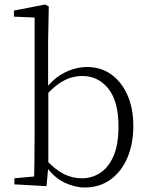

<svg xmlns="http://www.w3.org/2000/svg" viewBox="-20 -820 665 854"><path d="M44 0V-27L132 -35Q133 -63 133 -97Q133 -131 133.5 -165Q134 -199 134 -226V-742L42 -746V-773L181 -800L197 -791L194 -637V-426L195 -416V-82V-81L187 8ZM357 14Q313 14 266.5 -8Q220 -30 181 -85H170L181 -113Q223 -67 262 -47Q301 -27 344 -27Q388 -27 425 -50.5Q462 -74 484.5 -125Q507 -176 507 -258Q507 -369 462 -425.5Q417 -482 346 -482Q321 -482 294 -474Q267 -466 238.5 -445.5Q210 -425 177 -388L167 -417H177Q218 -473 268 -497.5Q318 -522 367 -522Q428 -522 474 -489.5Q520 -457 546.5 -398Q573 -339 573 -260Q573 -179 546 -117Q519 -55 470.5 -20.5Q422 14 357 14Z"/></svg>

Font: Early Summer Mincho VF
Style: Regular
Weight: 250
Designer: GuiWonder
Version: Version 1.002